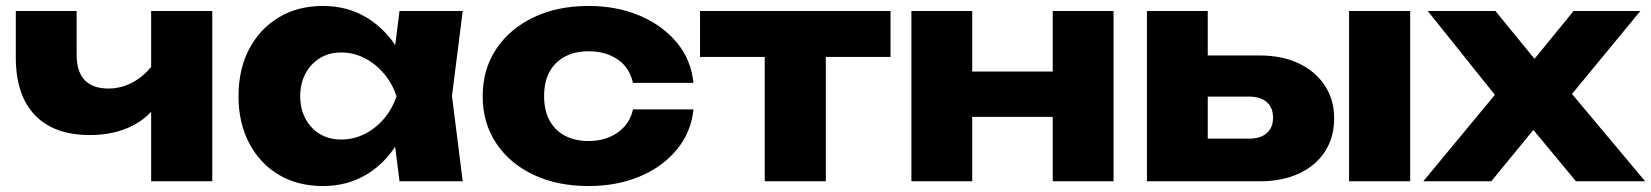

<svg xmlns="http://www.w3.org/2000/svg" viewBox="-20 -608 5538 644"><path d="M282 -155Q161 -155 97 -222Q33 -289 33 -416V-571H237V-425Q237 -311 344 -311Q392 -311 435 -337.5Q478 -364 509 -415L519 -284Q494 -224 430.5 -189.5Q367 -155 282 -155ZM487 0V-571H692V0Z M1320 0 1294 -206 1321 -285 1294 -364 1320 -571H1532L1496 -286L1532 0ZM1368 -285Q1354 -195 1312.5 -127Q1271 -59 1207.5 -21.5Q1144 16 1063 16Q979 16 915.5 -21.5Q852 -59 816 -127.5Q780 -196 780 -285Q780 -376 816 -444Q852 -512 915.5 -550Q979 -588 1063 -588Q1144 -588 1207.5 -550.5Q1271 -513 1313 -445.5Q1355 -378 1368 -285ZM987 -285Q987 -243 1004.5 -210Q1022 -177 1053 -158.5Q1084 -140 1124 -140Q1166 -140 1203 -158.5Q1240 -177 1268 -210Q1296 -243 1310 -285Q1296 -328 1268 -361Q1240 -394 1203 -413Q1166 -432 1124 -432Q1084 -432 1053 -413Q1022 -394 1004.5 -361Q987 -328 987 -285Z M2306 -241Q2298 -164 2250 -106Q2202 -48 2125.5 -16Q2049 16 1954 16Q1849 16 1769 -22Q1689 -60 1644 -128Q1599 -196 1599 -285Q1599 -375 1644 -443Q1689 -511 1769 -549.5Q1849 -588 1954 -588Q2049 -588 2125.5 -555.5Q2202 -523 2250 -465.5Q2298 -408 2306 -330H2103Q2092 -381 2052 -408.5Q2012 -436 1954 -436Q1909 -436 1875.5 -418.5Q1842 -401 1823.5 -367.5Q1805 -334 1805 -285Q1805 -237 1823.5 -203.5Q1842 -170 1875.5 -152.5Q1909 -135 1954 -135Q2012 -135 2052.5 -164Q2093 -193 2103 -241Z M2545 -501H2750V0H2545ZM2328 -571H2967V-417H2328Z M3037 -571H3241V0H3037ZM3511 -571H3715V0H3511ZM3155 -368H3588V-216H3155Z M4505 -571H4710V0H4505ZM3827 0V-571H4031V-50L3968 -143H4170Q4208 -143 4229 -161.5Q4250 -180 4250 -213Q4250 -247 4229 -265.5Q4208 -284 4170 -284H3967V-422H4204Q4280 -422 4336 -395.5Q4392 -369 4423.5 -321.5Q4455 -274 4455 -211Q4455 -147 4424 -99.5Q4393 -52 4337 -26Q4281 0 4207 0Z M4754 0 5019 -320 5018 -260 4769 -571H4996L5157 -374H5097L5258 -571H5482L5224 -258L5214 -339L5498 0H5266L5091 -211H5155L4982 0Z"/></svg>

Font: Unbounded
Style: Bold
Weight: 700
Designer: Luke Prowse, Jean-Baptiste Morizot, Fátima Lázaro, Florian Runge
Foundry: NaN
Version: Version 1.700